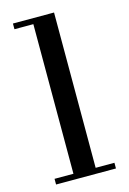

<svg xmlns="http://www.w3.org/2000/svg" viewBox="-116 -807 579 864"><g transform="rotate(-15 174.0 -375.0)"><path d="M226 -750V-26.5H313.5V0H34.5V-26.5H122.5V-723.5H34.5V-750Z"/></g></svg>

Font: Bodoni Moda SC 9pt Medium
Style: Regular
Weight: 500
Designer: Owen Earl
Foundry: indestructible type
Version: Version 2.005